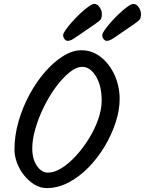

<svg xmlns="http://www.w3.org/2000/svg" viewBox="-20 -959 741 982"><path d="M219 3Q186 3 156.5 -15Q127 -33 103.5 -62Q80 -91 67 -126Q54 -161 54 -194Q54 -266 75 -338.5Q96 -411 131.5 -476.5Q167 -542 211.5 -592.5Q256 -643 303.5 -672.5Q351 -702 396 -702Q452 -702 496.5 -666.5Q541 -631 566.5 -574Q592 -517 592 -453Q592 -396 571.5 -333Q551 -270 515.5 -210.5Q480 -151 432.5 -102.5Q385 -54 330.5 -25.5Q276 3 219 3ZM225 -76Q258 -76 295.5 -99.5Q333 -123 369 -162.5Q405 -202 435 -250.5Q465 -299 482.5 -349.5Q500 -400 500 -444Q500 -521 470.5 -569Q441 -617 401 -617Q370 -617 335.5 -589Q301 -561 267 -515.5Q233 -470 205.5 -414.5Q178 -359 161.5 -303Q145 -247 145 -200Q145 -145 169 -110.5Q193 -76 225 -76ZM326 -750Q318 -750 310.5 -758.5Q303 -767 303 -780Q303 -788 316 -806.5Q329 -825 349 -847.5Q369 -870 391.5 -891Q414 -912 433 -925.5Q452 -939 462 -939Q478 -939 489.5 -922Q501 -905 501 -888Q501 -867 494.5 -859Q488 -851 469 -838Q413 -800 386 -781Q359 -762 347.5 -756Q336 -750 326 -750ZM526 -750Q518 -750 510.5 -758.5Q503 -767 503 -780Q503 -788 516 -806.5Q529 -825 549 -847.5Q569 -870 591.5 -891Q614 -912 633 -925.5Q652 -939 662 -939Q678 -939 689.5 -922Q701 -905 701 -888Q701 -867 694.5 -859Q688 -851 669 -838Q613 -800 586 -781Q559 -762 547.5 -756Q536 -750 526 -750Z"/></svg>

Font: Solitreo
Style: Regular
Weight: 400
Designer: Nathan Gross, Bryan Kirschen, Binghamton University
Foundry: Eli Heuer
Version: Version 1.100; ttfautohint (v1.8.4.7-5d5b)